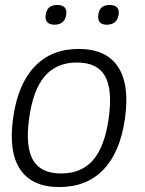

<svg xmlns="http://www.w3.org/2000/svg" viewBox="-20 -748 587 777"><path d="M201 -648Q181 -648 171.5 -658Q162 -668 165 -689Q168 -709 180 -718.5Q192 -728 212 -728Q231 -728 241 -718.5Q251 -709 248 -689Q245 -668 232.5 -658Q220 -648 201 -648ZM413 -648Q372 -648 378 -689Q383 -728 424 -728Q443 -728 453 -718.5Q463 -709 460 -689Q457 -668 444.5 -658Q432 -648 413 -648ZM220 9Q110 9 62 -62Q14 -133 33 -270Q52 -407 120 -478.5Q188 -550 298 -550Q409 -550 457 -478.5Q505 -407 486 -270Q467 -133 399 -62Q331 9 220 9ZM227 -46Q310 -46 357 -100.5Q404 -155 420 -270Q436 -385 405 -440Q374 -495 291 -495Q209 -495 161.5 -440Q114 -385 98 -270Q82 -155 113.5 -100.5Q145 -46 227 -46Z"/></svg>

Font: Plata Sans Light
Style: Italic
Weight: 300
Italic angle: -8°
Designer: Pablo Impallari, Andres Torresi, & Cristiano Sobral
Foundry: Pablo Impallari, Andres Torresi, & Cristiano Sobral
Version: Version 1.00;December 28, 2019;FontCreator 12.0.0.2547 64-bi